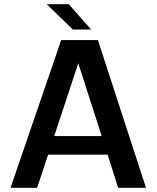

<svg xmlns="http://www.w3.org/2000/svg" viewBox="-20 -890 742 910"><path d="M540 0 490 -157H208L156 0H30L270 -700H444L672 0ZM351 -590 237 -245H462ZM412 -750H325L202 -870H306Z"/></svg>

Font: Fivo Sans Med
Style: Regular
Weight: 450
Designer: Alexander Slobzheninov
Foundry: Alexander Slobzheninov
Version: 1.0